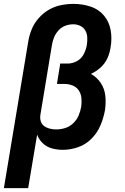

<svg xmlns="http://www.w3.org/2000/svg" viewBox="-45 -763 641 988"><path d="M-25 205H100L146 -70Q155 -45 175 -26Q195 -7 222 0.5Q249 8 278 8Q317 8 356.5 -5.5Q396 -19 426 -49.5Q456 -80 472 -118Q488 -156 495 -195Q501 -233 497 -270Q493 -307 473.5 -336Q454 -365 423 -383Q450 -395 473 -416Q496 -437 508 -464Q520 -491 524 -519Q532 -564 524.5 -607.5Q517 -651 489.5 -683.5Q462 -716 420 -729.5Q378 -743 334 -743Q302 -743 269 -736.5Q236 -730 206 -712.5Q176 -695 153 -668.5Q130 -642 117.5 -610.5Q105 -579 100 -547ZM244 -97Q227 -97 211 -101Q195 -105 182 -114.5Q169 -124 164.5 -140Q160 -156 163 -173L222 -530Q225 -550 233 -570Q241 -590 256 -606.5Q271 -623 291 -630.5Q311 -638 332 -638Q332 -638 332 -638Q332 -638 332 -638Q351 -638 368 -630Q385 -622 394 -606Q403 -590 404 -570.5Q405 -551 402 -532Q398 -508 386 -484.5Q374 -461 351 -448.5Q328 -436 304 -436H265L248 -331H287Q309 -331 329 -323Q349 -315 360.5 -297.5Q372 -280 374 -258Q376 -236 373 -214Q369 -191 359.5 -168.5Q350 -146 331.5 -128.5Q313 -111 290 -104Q267 -97 244 -97Z"/></svg>

Font: Iosevka Sparkle
Style: Bold Italic
Weight: 700
Italic angle: -9°
Designer: Belleve Invis
Foundry: Belleve Invis
Version: Version 4.5.0; ttfautohint (v1.8.3)